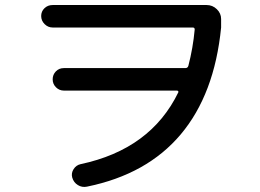

<svg xmlns="http://www.w3.org/2000/svg" viewBox="-20 -732 1040 767"><path d="M190.4 -622.1Q171.9 -622.1 158.2 -635.7Q144.5 -649.4 144.5 -668Q144.5 -686.5 157.7 -699.2Q170.9 -711.9 190.4 -711.9H805.7Q829.1 -711.9 846.2 -695.3Q863.3 -678.7 863.3 -656.2V-622.1Q836.9 -355.5 702.1 -195.3Q567.4 -35.2 327.1 13.7Q307.6 17.6 291 7.3Q274.4 -2.9 268.6 -22.5Q263.7 -40 273.9 -56.2Q284.2 -72.3 301.8 -76.2Q582 -135.7 692.4 -363.3Q693.4 -365.2 691.9 -367.7Q690.4 -370.1 686.5 -370.1H235.4Q216.8 -370.1 203.6 -383.3Q190.4 -396.5 190.4 -415Q190.4 -433.6 203.1 -446.8Q215.8 -460 235.4 -460H720.7Q729.5 -460 732.4 -468.8Q751 -540 757.8 -614.3Q757.8 -622.1 750 -622.1Z"/></svg>

Font: Rounded Mgen+ 2m medium
Style: Regular
Weight: 500
Designer: [Source Han Sans]
Ryoko NISHIZUKA  (kana & ideographs); Paul D. Hunt (Latin, Greek & Cyrillic); Wenlong ZHANG  (bopomofo
Version: Version 1.059.20150602